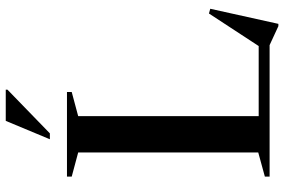

<svg xmlns="http://www.w3.org/2000/svg" viewBox="-180 -778 988 668"><g transform="rotate(-90 314.0 -444.0)"><path d="M565 30.5H557L491 0H165V-38H553L478 -23L601 -211L617.5 -206.5ZM244 -666V0H33.5V-16.5L117.5 -39.5V-666L33.5 -688.5V-705H328V-688.5ZM163.5 -764.5 227.5 -918H336V-912L184 -764.5Z"/></g></svg>

Font: Newsreader 60pt Medium
Style: Regular
Weight: 500
Designer: Hugues Gentile
Foundry: Production Type
Version: Version 1.003